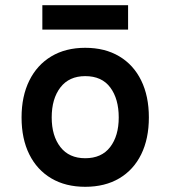

<svg xmlns="http://www.w3.org/2000/svg" viewBox="-20 -707 656 739"><path d="M308 12Q232.5 12 177.5 -20.5Q122.5 -53 92.8 -112.8Q63 -172.5 63 -255Q63 -336.5 92.8 -396.8Q122.5 -457 177.5 -490Q232.5 -523 308 -523Q384 -523 439 -490.2Q494 -457.5 523.5 -397.2Q553 -337 553 -255Q553 -173 523.5 -113Q494 -53 439 -20.5Q384 12 308 12ZM308 -98Q371 -98 404 -141Q437 -184 437 -255Q437 -326.5 404.5 -370.2Q372 -414 308 -414Q246 -414 212.5 -370.5Q179 -327 179 -255Q179 -184 212.5 -141Q246 -98 308 -98ZM143 -593V-687H473V-593Z"/></svg>

Font: Overpass Mono Light
Style: Regular
Weight: 300
Monospace: yes
Designer: Delve Withrington, Dave Bailey
Foundry: Delve Fonts LLC
Version: Version 4.000